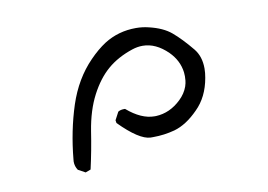

<svg xmlns="http://www.w3.org/2000/svg" viewBox="-45 -876 590 422"><g transform="rotate(-10 250.0 -665.5)"><path d="M287.1 -770.5Q316.4 -770.5 342.8 -744.6Q363.3 -724.1 366.7 -697.3Q367.2 -692.4 367.2 -688.5Q367.2 -684.6 366.7 -679Q366.2 -673.3 363.8 -666Q358.4 -650.9 345.7 -638.7Q320.8 -614.7 289.6 -613.3Q288.1 -613.3 286.1 -613.3Q256.8 -613.3 225.1 -640.6Q223.6 -640.6 222.7 -640.6Q214.8 -640.6 209.5 -637.2L200.2 -619.6L201.2 -613.3Q244.1 -569.8 269.5 -568.8Q272.5 -568.8 275.4 -568.8Q299.8 -568.8 323.7 -575.2Q351.1 -583 377.4 -609.9Q403.3 -635.3 410.6 -677.2Q412.6 -688 412.6 -697.8Q412.6 -724.6 398.4 -742.2Q376 -769.5 356.9 -785.6Q338.9 -800.8 307.6 -808.1Q293.9 -811.5 279.3 -811.5Q240.2 -811.5 208.5 -791.5Q190.4 -779.8 172.4 -761.2Q136.2 -724.1 118.2 -669.4Q100.1 -613.8 94.2 -550.8Q93.8 -548.3 93.8 -545.9Q93.8 -535.6 99.6 -526.9L115.7 -518.1L127.4 -522.5Q136.7 -563.5 143.1 -605.5Q150.4 -650.9 167.5 -683.6Q184.6 -716.3 207.3 -735.8Q230 -755.4 263.7 -766.6Q275.4 -770.5 287.1 -770.5Z"/></g></svg>

Font: NaikaiFont
Style: Light
Weight: 300
Version: Version 1.89